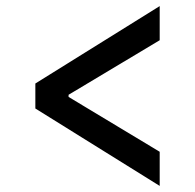

<svg xmlns="http://www.w3.org/2000/svg" viewBox="-20 -602 640 630"><path d="M96 -246V-328L504 -582V-470L205 -291V-284L504 -104V8Z"/></svg>

Font: IBMPlexSans-Medium
Style: Regular
Weight: 500
Designer: Mike Abbink, Paul van der Laan, Pieter van Rosmalen
Foundry: Bold Monday
Version: Version 3.1